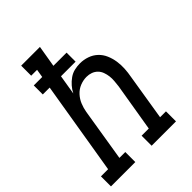

<svg xmlns="http://www.w3.org/2000/svg" viewBox="-237 -842 948 948"><g transform="rotate(-45 237.0 -367.5)"><path d="M-26 0V-70H24L105 -559H57V-622H116L123 -665H82V-735H213L194 -622H286V-559H184L167 -456Q176 -474 189.5 -489.5Q203 -505 220 -517Q237 -529 256.5 -533.5Q276 -538 295 -538Q321 -538 345.5 -529.5Q370 -521 388 -504Q406 -487 416 -464Q426 -441 430 -415.5Q434 -390 432.5 -363.5Q431 -337 426 -311L387 -70H428V0H258V-70H308L350 -322Q352 -339 353.5 -356Q355 -373 353 -389Q351 -405 345.5 -420Q340 -435 329 -446Q318 -457 303 -462.5Q288 -468 271 -468Q248 -468 225.5 -459Q203 -450 186.5 -432Q170 -414 161 -392Q152 -370 148 -347L103 -70H144V0Z"/></g></svg>

Font: Iosevka Slab Oblique
Style: Regular
Weight: 400
Italic angle: -9°
Monospace: yes
Designer: Belleve Invis
Foundry: Belleve Invis
Version: Version 11.1.1; ttfautohint (v1.8.3)